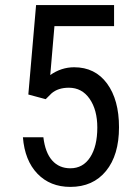

<svg xmlns="http://www.w3.org/2000/svg" viewBox="-20 -731 534 761"><path d="M92.3 -356.4 123 -710.9H432.1V-627.4H195.8L179.2 -433.6Q223.1 -464.4 273.9 -464.4Q356.9 -464.4 404.3 -399.9Q451.7 -335.4 451.7 -226.6Q451.7 -116.2 400.1 -53.2Q348.6 9.8 258.8 9.8Q178.7 9.8 128.4 -42.5Q78.1 -94.7 70.8 -187H151.9Q159.2 -126 186.8 -95Q214.4 -64 258.8 -64Q309.1 -64 337.4 -107.7Q365.7 -151.4 365.7 -225.6Q365.7 -295.4 335.2 -339.4Q304.7 -383.3 252.9 -383.3Q210 -383.3 184.1 -360.8L161.1 -337.9Z"/></svg>

Font: TypoPRO Roboto
Style: Regular
Weight: 400
Designer: Google
Version: Version 2.136; 2016